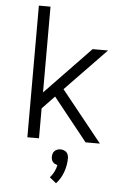

<svg xmlns="http://www.w3.org/2000/svg" viewBox="-63 -781 726 1068"><g transform="rotate(5 300.0 -247.0)"><path d="M110 0V-735H175V-256L429 -520H515L287 -284L515 0H435L244 -239L175 -167V0ZM291 241 254 211Q268 196 277 177.5Q286 159 290 140Q283 138 276 134.5Q269 131 264 125Q259 119 257 111Q255 103 255 96Q255 87 258 78Q261 69 267.5 63Q274 57 282.5 54Q291 51 300 51Q309 51 317.5 54Q326 57 332.5 63Q339 69 342 78Q345 87 345 96Q345 135 331.5 173.5Q318 212 291 241Z"/></g></svg>

Font: Iosevka Aile Light
Style: Regular
Weight: 300
Designer: Belleve Invis
Foundry: Belleve Invis
Version: Version 27.3.5; ttfautohint (v1.8.4)